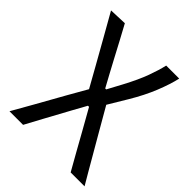

<svg xmlns="http://www.w3.org/2000/svg" viewBox="-195 -616 923 923"><g transform="rotate(45 267.0 -154.0)"><path d="M24 192Q48 149 84.5 85.5Q120.5 21.5 163 -54.5L219.5 -153.5L163 -254.5Q129.5 -314 94.8 -375.5Q60 -437 26.5 -496L117 -499.5Q134.5 -467 157.5 -424.5Q180 -381.5 201.8 -341Q223.5 -300.5 238 -273.5L272 -211H278.5L318 -284.5Q355.5 -355 374 -405.8Q392.5 -456.5 401.5 -496H490Q479 -447 454 -384.8Q429 -322.5 388 -254L331 -159L411.5 -19.5Q439.5 29 460.5 65Q481.5 101 499 131.5Q516.5 161.5 534.5 192H440Q414.5 147.5 390 103.5Q365.5 59 339.5 13L279.5 -93.5H272L232 -21Q193 50.5 165 102Q137 153.5 116.5 192Z"/></g></svg>

Font: Heraclito
Style: Regular
Weight: 400
Designer: Kostas Bartsokas (font) & Cristiano Sobral (main changes)
Foundry: Kostas Bartsokas (font) & Cristiano Sobral (main changes)
Version: Version 1.00;July 8, 2020;FontCreator 13.0.0.2655 64-bit